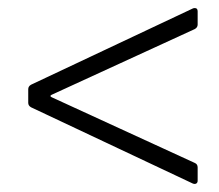

<svg xmlns="http://www.w3.org/2000/svg" viewBox="-20 -507 544 476"><path d="M458 -52 57 -241Q50 -245 50 -252V-286Q50 -293 57 -297L458 -486Q460 -487 463 -487Q470 -487 470 -479V-446Q470 -439 463 -435L108 -272Q102 -269 108 -266L463 -103Q470 -100 470 -92V-59Q470 -54 466.5 -52Q463 -50 458 -52Z"/></svg>

Font: Barlow Light
Style: Regular
Weight: 300
Designer: Jeremy Tribby
Foundry: Tribby Type
Version: Version 1.422